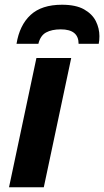

<svg xmlns="http://www.w3.org/2000/svg" viewBox="-20 -791 440 811"><path d="M18.1 0 133.8 -545.9H280.8L165 0ZM49.8 -606Q62.5 -684.6 109.1 -727.8Q155.8 -771 241.7 -771Q300.3 -771 335 -751.5Q369.6 -731.9 384.8 -701.7Q399.9 -671.4 399.9 -638.2Q399.9 -620.1 397 -606H312Q312 -667 236.8 -667Q198.7 -667 174.6 -653.8Q150.4 -640.6 142.1 -606Z"/></svg>

Font: Open Sans
Style: Bold Italic
Weight: 700
Italic angle: -12°
Designer: Monotype Design Team
Foundry: Monotype Imaging Inc.
Version: Version 3.003; ttfautohint (v1.8.4)